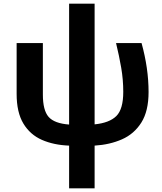

<svg xmlns="http://www.w3.org/2000/svg" viewBox="-20 -779 877 1039"><path d="M492 -759V-106Q572 -114 609.5 -151Q647 -188 647 -282Q647 -348 636 -412Q625 -476 608 -546H746Q784 -409 784 -281Q784 -178 745 -116Q706 -54 640 -25Q574 4 492 9V240H354V9Q271 6 207 -22Q143 -50 106.5 -110.5Q70 -171 70 -271V-546H212V-267Q212 -182 243 -146.5Q274 -111 354 -105V-759Z"/></svg>

Font: Noto Sans
Style: Bold
Weight: 700
Designer: Monotype Design Team
Foundry: Monotype Imaging Inc.
Version: Version 2.000;GOOG;noto-source:20170915:90ef993387c0; ttfaut